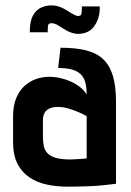

<svg xmlns="http://www.w3.org/2000/svg" viewBox="-20 -689 492 720"><path d="M287 -665V-657Q287 -648 285.5 -638.5Q284 -629 273 -629Q267 -629 258.5 -633.5Q250 -638 245 -641Q235 -647 229 -651Q223 -655 214 -659Q198 -667 180.5 -668.5Q163 -670 146 -665Q126 -659 114 -645.5Q102 -632 97 -614Q92 -596 92 -576V-568H159V-576Q159 -587 160.5 -594.5Q162 -602 174 -602Q179 -602 186.5 -599.5Q194 -597 201 -592Q206 -589 218 -581.5Q230 -574 234 -572Q243 -568 252.5 -565Q262 -562 272 -562Q313 -562 333.5 -591Q354 -620 354 -657V-665ZM305 -335Q291 -357 267.5 -371.5Q244 -386 217 -393.5Q190 -401 165 -401Q138 -401 113.5 -392Q89 -383 70 -365Q51 -347 40 -319Q29 -291 29 -253V-156Q29 -108 45 -76Q61 -44 89.5 -24.5Q118 -5 155 3Q192 11 235 11Q255 11 274 10.5Q293 10 311.5 9.5Q330 9 347.5 7.5Q365 6 382 4Q399 2 415 0V-307Q415 -365 403.5 -404Q392 -443 367.5 -466.5Q343 -490 303.5 -500Q264 -510 207 -510L198 -434Q227 -434 247 -429Q267 -424 280 -413Q293 -402 299 -383Q305 -364 305 -335ZM305 -253V-95Q305 -95 300.5 -94.5Q296 -94 288.5 -93.5Q281 -93 272.5 -92.5Q264 -92 256.5 -91.5Q249 -91 244 -91Q210 -91 189.5 -97Q169 -103 158.5 -114Q148 -125 144.5 -140Q141 -155 141 -174V-239Q141 -253 145.5 -262.5Q150 -272 157.5 -277.5Q165 -283 175 -285.5Q185 -288 196 -288Q219 -288 242 -280.5Q265 -273 282.5 -265Q300 -257 305 -253Z"/></svg>

Font: Advent Pro
Style: Regular
Weight: 400
Designer: VivaRado, Andreas Kalpakidis
Foundry: VivaRado, Andreas Kalpakidis
Version: Version 3.000